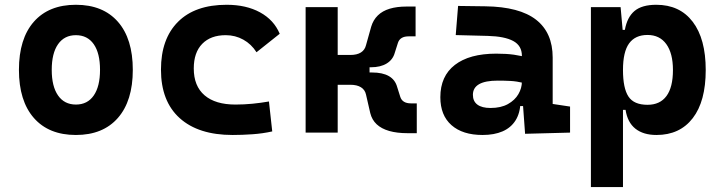

<svg xmlns="http://www.w3.org/2000/svg" viewBox="-20 -547 2970 792"><path d="M293 9.8Q181.2 9.8 119.6 -60.5Q58.1 -130.9 58.1 -258.8Q58.1 -387.2 119.6 -457.3Q181.2 -527.3 293 -527.3Q404.8 -527.3 466.3 -457.3Q527.8 -387.2 527.8 -258.8Q527.8 -130.9 466.3 -60.5Q404.8 9.8 293 9.8ZM293.2 -115.7Q340.8 -115.7 366.7 -153.1Q392.6 -190.5 392.6 -258.9Q392.6 -327.6 366.7 -364.7Q340.7 -401.9 293 -401.9Q245.6 -401.9 219.5 -364.7Q193.4 -327.5 193.4 -258.8Q193.4 -190.4 219.5 -153.1Q245.6 -115.7 293.2 -115.7Z M939.5 9.8Q798.3 9.8 721.2 -59.8Q644 -129.4 644 -259.8Q644 -386.7 714.3 -457Q784.6 -527.3 915 -527.3Q995.4 -527.3 1052.6 -496.1Q1109.9 -464.8 1133.8 -407.7L1038.1 -331.5Q1016.8 -365.1 983.6 -383.5Q950.5 -401.9 911.1 -401.9Q849.1 -401.9 814.2 -366.2Q779.3 -330.5 779.3 -264.6Q779.3 -191.9 823.9 -153.8Q868.4 -115.7 951.2 -115.7Q986.2 -115.7 1021.2 -119.1Q1056.2 -122.6 1089.4 -128.4L1103 -4.9Q1063.6 3.9 1021.5 6.8Q979.4 9.8 939.5 9.8Z M1433.6 -269.5 1425.3 -320.3Q1452.6 -320.3 1468.8 -330.6Q1484.9 -340.8 1489.7 -360.4L1511.2 -437Q1519.5 -464.8 1538.6 -483.4Q1557.6 -502 1587.4 -511Q1617.2 -520 1656.7 -520H1694.3V-397H1665Q1647.9 -397 1637 -390.4Q1626 -383.8 1621.6 -370.6L1608.4 -329.1Q1600.6 -300.8 1575.2 -285.2Q1549.8 -269.5 1509.8 -269.5ZM1240.7 0V-517.6H1373V0ZM1365.7 -197.3V-320.3H1504.4V-197.3ZM1661.6 2.4Q1617.7 2.4 1585.4 -6.8Q1553.2 -16.1 1533.7 -34.4Q1514.2 -52.7 1507.3 -80.6L1489.7 -157.2Q1485.4 -176.8 1469 -187Q1452.6 -197.3 1425.3 -197.3L1433.6 -248H1514.6Q1601.6 -248 1618.2 -188.5L1631.3 -147Q1635.7 -133.8 1646.7 -127.2Q1657.7 -120.6 1674.8 -120.6H1699.2V2.4Z M2146 4.9 2134.8 -148.4 2132.8 -215.8V-316.9Q2132.8 -358.4 2097.4 -377.7Q2062 -397 1992.2 -398.9L1859.9 -402.3L1869.6 -522.5L1982.4 -521Q2123 -519 2191.4 -465.6Q2259.8 -412.1 2259.8 -309.6V-118.2L2331.5 -107.4V0ZM1970.7 9.8Q1888.2 9.8 1842.3 -30.8Q1796.4 -71.3 1796.4 -146Q1796.4 -232.9 1856.4 -279.3Q1916.5 -325.7 2026.9 -325.7Q2069.3 -325.7 2100.3 -321.3Q2131.3 -316.9 2163.1 -307.6L2141.6 -204.6Q2110.4 -211.9 2085.4 -213.1Q2060.5 -214.4 2033.2 -214.4Q1930.7 -214.4 1930.7 -155.8Q1930.7 -129.4 1949.2 -115.5Q1967.8 -101.6 2003.4 -101.6Q2046.4 -101.6 2075.2 -117.7Q2104 -133.8 2118.4 -158.7Q2132.8 -183.6 2132.8 -210V-242.2L2151.4 -109.4H2109.9L2127 -125Q2125.5 -80.1 2106.4 -50Q2087.4 -20 2053 -5.1Q2018.6 9.8 1970.7 9.8Z M2417.5 224.6V-517.6H2540L2549.8 -408.2V224.6ZM2688 9.8Q2633.8 9.8 2601.1 -16.1Q2568.4 -42 2560.5 -93.8H2514.6L2549.8 -258.3Q2549.8 -183.1 2572.3 -148.9Q2594.7 -114.7 2650.9 -114.7Q2702.6 -114.7 2729.2 -150.9Q2755.9 -187 2755.9 -258.3Q2755.9 -327.1 2728.5 -365Q2701.2 -402.8 2650.9 -402.8Q2600.6 -402.8 2575.2 -368.2Q2549.8 -333.5 2549.8 -258.3L2519.5 -423.8H2557.6Q2566.9 -476.1 2597.4 -501.7Q2627.9 -527.3 2687 -527.3Q2784.2 -527.3 2837.6 -457Q2891.1 -386.7 2891.1 -258.3Q2891.1 -128.9 2837.6 -59.6Q2784.2 9.8 2688 9.8Z"/></svg>

Font: Cascadia Mono
Style: Regular
Weight: 400
Monospace: yes
Designer: Aaron Bell
Foundry: Saja Typeworks
Version: Version 2404.023